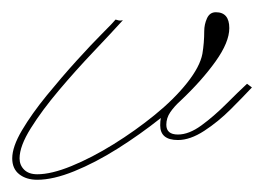

<svg xmlns="http://www.w3.org/2000/svg" viewBox="-90 -285 432 314"><path d="M99 -253Q102 -252 104.5 -251.5Q107 -251 111 -252Q91 -230 62.5 -200Q34 -170 6.5 -137.5Q-21 -105 -39.5 -75.5Q-58 -46 -58 -26Q-58 -15 -50.5 -7.5Q-43 0 -29 0Q-6 0 27 -13.5Q60 -27 95.5 -49Q131 -71 163 -97Q195 -123 216 -149.5Q237 -176 241 -197Q244 -215 244 -234Q244 -245 248.5 -255Q253 -265 263 -265Q285 -265 285 -239Q285 -216 262.5 -184.5Q240 -153 205 -120Q195 -111 188.5 -101.5Q182 -92 182 -81Q182 -65 201 -65Q219 -65 239.5 -80Q260 -95 280 -115Q300 -135 314 -148L322 -142Q308 -127 287.5 -106.5Q267 -86 244 -71Q221 -56 201 -56Q172 -56 172 -80Q172 -87 173 -92Q139 -65 102.5 -42Q66 -19 31.5 -5Q-3 9 -29 9Q-47 9 -58.5 0Q-70 -9 -70 -26Q-70 -45 -54 -72Q-38 -99 -13.5 -129Q11 -159 35.5 -186Q60 -213 78 -231Q96 -249 99 -253Z"/></svg>

Font: Kapakana Light
Style: Regular
Weight: 300
Designer: Kyosuke Nagai
Version: Version 1.000